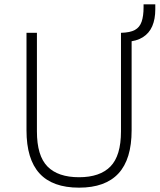

<svg xmlns="http://www.w3.org/2000/svg" viewBox="-20 -856 735 884"><path d="M344 8Q222 8 162 -57.5Q102 -123 102 -256V-705H150V-251Q150 -139 198.5 -89.5Q247 -40 344 -40Q440 -40 488.5 -89.5Q537 -139 537 -251V-705H586V-256Q586 -123 525.5 -57.5Q465 8 344 8ZM565 -664 538 -682V-705Q579 -706 601 -718Q623 -730 632 -756Q641 -782 641 -822V-836H695V-813Q695 -768 681 -735.5Q667 -703 637.5 -684.5Q608 -666 565 -664Z"/></svg>

Font: Nunito Sans 7pt SemiCondensed ExtraLight
Style: Regular
Weight: 250
Width: 4
Designer: Vernon Adams
Foundry: Vernon Adams
Version: Version 3.101;gftools[0.9.27]